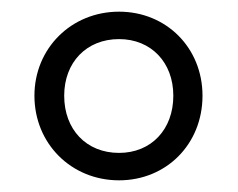

<svg xmlns="http://www.w3.org/2000/svg" viewBox="-20 -733 407 329"><path d="M184 -424C265 -424 327 -486 327 -569C327 -651 265 -713 184 -713C102 -713 39 -650 39 -569C39 -487 102 -424 184 -424ZM184 -471C128 -471 90 -511 90 -569C90 -626 128 -666 184 -666C239 -666 277 -626 277 -569C277 -511 239 -471 184 -471Z"/></svg>

Font: Poppy and Pepper Light
Style: Regular
Weight: 300
Designer: Thy Ha
Foundry: Thy Ha
Version: Version 0.001;Glyphs 3.2 (3227)